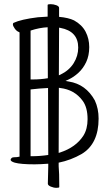

<svg xmlns="http://www.w3.org/2000/svg" viewBox="-20 -785 540 923"><path d="M139 -403Q175 -403 210 -409V-413Q210 -564 209 -654Q169 -652 127 -638V-403ZM356 -556Q356 -635 270 -651L264 -652L263 -423L270 -426Q312 -446 334 -481Q356 -516 356 -556ZM212 7V2Q171 5 146 5Q80 5 51 -3Q31 -9 31 -17Q31 -20 35 -24.5Q39 -29 47 -29Q63 -29 74 -32V-629L71 -631Q60 -635 51 -647.5Q42 -660 42 -668Q42 -673 45 -675Q81 -692 162 -702Q184 -704 209 -705V-761Q209 -765 223 -765Q237 -765 250.5 -760Q264 -755 264 -747V-704Q309 -700 336 -687Q374 -666 391.5 -632.5Q409 -599 409 -558.5Q409 -518 394.5 -487Q380 -456 357 -435Q334 -414 310 -403L295 -396L311 -393Q393 -380 436 -302Q454 -263 454 -215Q454 -94 373 -45Q321 -15 262 -3V14Q265 41 265 114Q265 118 251.5 118Q238 118 224 112Q210 106 210 98L212 15ZM401 -212Q401 -269 377 -301Q338 -354 269 -362L263 -363L262 -50L269 -52Q345 -77 381 -133Q401 -165 401 -212ZM132 -34Q172 -34 212 -40L211 -362Q168 -360 127 -355V-34Z"/></svg>

Font: Moon Stars Kai T HW Light
Style: Regular
Weight: 300
Designer: GuiWonder
Version: Version 1.101